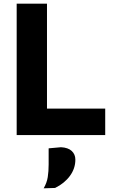

<svg xmlns="http://www.w3.org/2000/svg" viewBox="-20 -733 620 1042"><path d="M70.5 0V-713H235V-143.5H551V0ZM217 289Q234.5 258.5 239.2 227.8Q244 197 244 159.5V72L311 66Q349.5 68 369.2 86.2Q389 104.5 389 133.5Q389 181 359.8 221.2Q330.5 261.5 279 287Z"/></svg>

Font: Commissioner
Style: Bold
Weight: 700
Designer: Kostas Bartsokas
Foundry: Kostas Bartsokas
Version: Version 1.000; ttfautohint (v1.8.3)